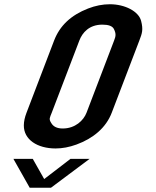

<svg xmlns="http://www.w3.org/2000/svg" viewBox="-20 -878 733 904"><path d="M241.8 -179C273.5 -179 306.3 -185.2 340.1 -197.5C419 -226.2 479.2 -276.8 506 -347L636 -687C649.3 -721.8 655 -737.7 644.4 -779.5C633.1 -824.4 568.5 -858 497.5 -858C463.4 -858 429.2 -851.3 394.9 -838C313.5 -806.3 261.4 -756.8 234.7 -687L104.8 -347C96.6 -325.7 92.4 -306 92.2 -288C91.4 -220.8 155.7 -179 241.8 -179ZM220.6 -300C208.9 -318.1 214.9 -324.4 223.5 -347L353.5 -687C367.9 -724.8 400.2 -762 462.1 -762C491.3 -762 509.3 -755.2 516.2 -741.5C527.9 -718.1 524.7 -706.6 517.2 -687L387.3 -347C373.6 -311.3 334.6 -273 275.2 -273C248.6 -273 230.3 -282 220.6 -300ZM188 -35 134.3 -130H43.1L119.9 6H219.9L401.8 -130H311.8Z"/></svg>

Font: Din Kursivschrift
Style: Extended Italic
Weight: 400
Version: Version 1.089